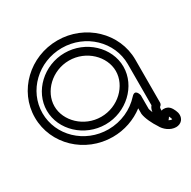

<svg xmlns="http://www.w3.org/2000/svg" viewBox="-169 -774 1090 1095"><g transform="rotate(-30 376.5 -226.5)"><path d="M93.5 -292.6C93.5 -165.7 207.8 -57.5 345.5 -57.5C483.3 -57.5 597.6 -165.7 597.6 -292.6C597.6 -419.5 483.3 -527.7 345.5 -527.7C207.8 -527.7 93.5 -419.5 93.5 -292.6ZM143.5 -292.6C143.5 -388.7 233 -477.7 345.5 -477.7C458.1 -477.7 547.6 -388.7 547.6 -292.6C547.6 -196.5 458.1 -107.5 345.5 -107.5C233 -107.5 143.5 -196.5 143.5 -292.6ZM611 15.1C606 3.3 602.3 -8 601.7 -11.1L601.7 -101.2C601.7 -101.2 590.6 -153.9 558.1 -118C506.7 -61.2 430.6 -25 345.5 -25C189.8 -25 64.8 -145.9 64.8 -292.6C64.8 -439.3 189.8 -560.2 345.5 -560.2C501.2 -560.2 626.3 -439.3 626.3 -292.6L625.8 -21.6C615.9 -9.7 612.5 2.4 611 15.1ZM667.3 101.1C673.6 94.7 677 88.5 680.1 84.1C681.8 88.1 683.2 91.4 685.5 96.3C687.9 101.5 688.3 105.5 688.2 106.9C687.5 107 687 107 686 107C681.6 107 674.6 105.2 667.3 101.1ZM730.8 75.2C721.4 55.1 709.5 31 674 31C668.3 31 667.8 31.2 660.6 34.2C659.2 16.9 663.6 11 663.6 11C671.3 5.9 675.8 -1.5 675.8 -10.4L676.3 -292.6C676.3 -468.9 527 -610.2 345.5 -610.2C164.1 -610.2 14.8 -468.9 14.8 -292.6C14.8 -116.3 164.1 25 345.5 25C423.3 25 494.9 -0.9 551.7 -44.3C551.7 -34 551.7 -23 551.7 -11C551.7 -11 551.3 -10.3 551.6 -8.1C555.7 24.6 579 70.7 597.8 98.4C613.2 129.2 648.6 157 686 157C701.2 157 716.6 151.5 726.7 139.5C734.8 129.8 738.3 117.8 738.2 106.3C738.2 95.7 735.5 85.2 730.8 75.2Z"/></g></svg>

Font: Hi.
Style: Regular
Weight: 400
Designer: Mew Too, Robert Jablonski
Foundry: Cannot Into Space Fonts
Version: Version 1.996